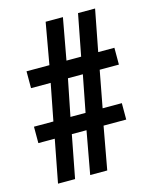

<svg xmlns="http://www.w3.org/2000/svg" viewBox="-109 -787 684 859"><g transform="rotate(-15 233.0 -357.0)"><path d="M52 0 90 -198H14V-274H104L137 -444H46V-522H152L186 -714H266L231 -522H299L336 -714H415L378 -522H453V-444H364L332 -274H421V-198H316L280 0H201L237 -198H169L131 0ZM183 -274H253L286 -444H217Z"/></g></svg>

Font: Noto Serif ExtraCondensed Black
Style: Regular
Weight: 900
Width: 2
Designer: Monotype Design Team
Foundry: Monotype Imaging Inc.
Version: Version 2.015; ttfautohint (v1.8.4.7-5d5b)